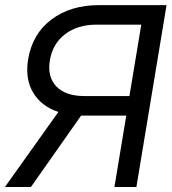

<svg xmlns="http://www.w3.org/2000/svg" viewBox="-28 -748 686 768"><path d="M429.7 0 477.1 -285.6H301.8Q299.3 -285.6 296.4 -285.6L95.7 0H-8.3L205.6 -300.3Q137.2 -322.8 104.5 -377.7Q71.8 -432.6 84.5 -510.7Q101.6 -612.8 178 -670.2Q254.4 -727.5 368.2 -727.5H638.2L517.6 0ZM489.7 -363.8 537.1 -649.4H357.9Q282.2 -649.4 232.4 -611.3Q182.6 -573.2 171.4 -506.8Q160.6 -440.4 197.5 -402.1Q234.4 -363.8 309.6 -363.8Z"/></svg>

Font: Inter Display
Style: Italic
Weight: 400
Italic angle: -9.39999°
Designer: Rasmus Andersson
Foundry: rsms
Version: Version 4.000;git-a52131595